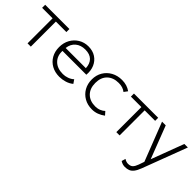

<svg xmlns="http://www.w3.org/2000/svg" viewBox="80 -1295 2319 2319"><g transform="rotate(45 1240.0 -135.0)"><path d="M205 0V-428H26V-480H440V-428H261V0Z M761 15Q686 15 628.5 -16.8Q571 -48.5 538.5 -105.5Q506 -162.5 506 -238Q506 -311.5 538.2 -369.5Q570.5 -427.5 626.2 -461.2Q682 -495 752 -495Q826 -495 878.5 -460.5Q931 -426 956.5 -367Q982 -308 975 -234H568Q563.5 -146.5 617.8 -92.8Q672 -39 768 -39Q806.5 -39 844.8 -52.8Q883 -66.5 910 -92L942.5 -45Q905.5 -14 856.8 0.5Q808 15 761 15ZM570 -286H915Q912 -359.5 871 -400.2Q830 -441 752 -441Q676.5 -441 627.5 -400.2Q578.5 -359.5 570 -286Z M1318.5 15Q1243 15 1185 -18.2Q1127 -51.5 1094.2 -109Q1061.5 -166.5 1061.5 -240Q1061.5 -314.5 1095.8 -372Q1130 -429.5 1189.8 -462.2Q1249.5 -495 1326.5 -495Q1411 -495 1473.5 -450L1439.5 -404Q1395 -441 1322.5 -441Q1230.5 -441 1176 -388.2Q1121.5 -335.5 1121.5 -241Q1121.5 -146.5 1175.5 -92.8Q1229.5 -39 1321.5 -39Q1360.5 -39 1394.2 -53Q1428 -67 1446.5 -87L1484.5 -44Q1448 -16.5 1406.5 -0.8Q1365 15 1318.5 15Z M1721.5 0V-428H1542.5V-480H1956.5V-428H1777.5V0Z M2091.5 225Q2073 225 2054.2 220Q2035.5 215 2013.5 201L2028.5 150Q2043.5 161 2060.8 166Q2078 171 2090.5 171Q2132.5 171 2153.5 149.8Q2174.5 128.5 2189.5 86L2214.5 14L2022.5 -480H2085.5L2246.5 -62L2403.5 -480H2463.5L2247.5 92Q2227 146 2204.2 174.8Q2181.5 203.5 2154 214.2Q2126.5 225 2091.5 225Z"/></g></svg>

Font: Geologica Thin
Style: Regular
Weight: 100
Designer: Sindre Bremnes, Frode Helland
Foundry: Monokrom Skriftforlag AS
Version: Version 1.010; ttfautohint (v1.8.4.7-5d5b);gftools[0.9.28]